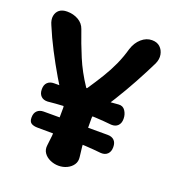

<svg xmlns="http://www.w3.org/2000/svg" viewBox="-128 -784 799 892"><g transform="rotate(20 271.0 -338.5)"><path d="M113 -253Q92 -252 80 -264Q68 -276 68 -297V-299Q68 -320 80 -331.5Q92 -343 112 -343Q189 -343 270 -344.5Q351 -346 427 -353Q449 -355 460.5 -337.5Q472 -320 472 -299V-297Q472 -276 460 -264Q448 -252 427 -253Q351 -261 270 -261Q189 -261 113 -253ZM112 -123Q90 -123 79 -130.5Q68 -138 68 -157V-159Q68 -180 80 -191.5Q92 -203 112 -203Q189 -203 270.5 -203Q352 -203 428 -203Q449 -203 460.5 -191.5Q472 -180 472 -159V-157Q472 -136 460 -124Q448 -112 427 -113Q351 -121 270 -122Q189 -123 112 -123ZM262 10Q240 10 220 1Q200 -8 189 -24Q178 -40 181 -62Q188 -111 189.5 -156.5Q191 -202 191 -250Q191 -260 185 -270Q151 -320 119 -374.5Q87 -429 58.5 -484Q30 -539 8 -592Q-3 -616 0.5 -635.5Q4 -655 18 -666Q32 -677 56 -677Q87 -677 111.5 -663Q136 -649 145 -623Q167 -559 192.5 -498Q218 -437 258 -377Q262 -370 266 -377Q293 -417 316 -454.5Q339 -492 356.5 -530.5Q374 -569 386 -612Q397 -646 420.5 -666.5Q444 -687 472 -687Q497 -687 512 -673Q527 -659 531 -637Q535 -615 524 -591Q498 -538 468 -483Q438 -428 404.5 -374Q371 -320 337 -270Q331 -260 331 -250Q331 -202 332.5 -156.5Q334 -111 341 -62Q344 -40 333 -24Q322 -8 303 1Q284 10 262 10Z"/></g></svg>

Font: Winky Sans SemiBold
Style: Regular
Weight: 600
Designer: Simon Atzbach
Foundry: typofactur
Version: Version 1.205